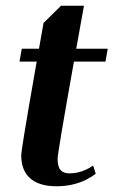

<svg xmlns="http://www.w3.org/2000/svg" viewBox="-20 -640 396 670"><path d="M54 -99Q54 -107 65.5 -177.5Q77 -248 108 -425H48L56 -470H116L132 -560L193 -620H273L246 -470H356L348 -425H238Q181 -106 181 -86Q181 -58 191.5 -46.5Q202 -35 222 -35Q252 -35 280 -48Q289 -52 305 -62L314 -34Q302 -24 279 -12Q233 10 177 10Q117 10 85.5 -17.5Q54 -45 54 -99Z"/></svg>

Font: Philosopher
Style: Bold Italic
Weight: 700
Italic angle: -10°
Designer: Jovanny Lemonad
Foundry: Jovanny Lemonad
Version: Version 2.000